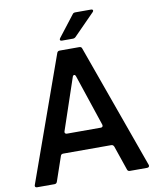

<svg xmlns="http://www.w3.org/2000/svg" viewBox="-102 -1044 908 1121"><g transform="rotate(-10 352.0 -483.5)"><path d="M26 0Q18 0 15 -4.5Q12 -9 15 -16L278 -752Q282 -763 294 -763H410Q423 -763 426 -752L690 -16Q691 -14 691 -11Q691 -6 687.5 -3Q684 0 678 0H576Q563 0 560 -12L511 -155Q506 -167 495 -167H210Q197 -167 194 -155L145 -12Q141 0 129 0ZM453 -278Q460 -278 463 -282.5Q466 -287 464 -294L362 -599Q359 -608 353 -608Q346 -608 343 -599L240 -294Q239 -292 239 -289Q239 -284 242.5 -281Q246 -278 251 -278ZM318 -818Q306 -818 306 -826Q306 -829 310 -835L406 -959Q411 -967 423 -967H515Q527 -967 527 -959Q527 -955 522 -950L399 -825Q392 -818 382 -818Z"/></g></svg>

Font: Open Sauce Two SemiBold
Style: Regular
Weight: 600
Designer: Alfredo Marco Pradil
Foundry: Creative Sauce Fz LLC
Version: Version 1.477